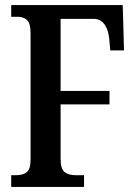

<svg xmlns="http://www.w3.org/2000/svg" viewBox="-20 -734 536 754"><path d="M24 0V-46H43Q71 -46 85.5 -58Q100 -70 100 -107V-605Q100 -643 86 -655.5Q72 -668 50 -668H24V-714H462L467 -536H413L409 -581Q406 -616 390.5 -638Q375 -660 347 -660H218V-377H410V-324H218V-110Q218 -72 233 -59Q248 -46 277 -46H310V0Z"/></svg>

Font: Noto Serif Bengali ExtraCondensed SemiBold
Style: Regular
Weight: 600
Width: 2
Designer: Juan Bruce, Universal Thirst, Indian Type Foundry and the Monotype Design Team.
Foundry: Monotype Imaging Inc.
Version: Version 2.003; ttfautohint (v1.8.4.7-5d5b)